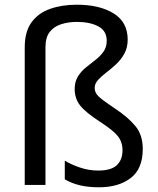

<svg xmlns="http://www.w3.org/2000/svg" viewBox="-20 -785 671 815"><path d="M522 -617Q522 -583 508 -557.5Q494 -532 473 -512.5Q452 -493 431 -477Q410 -461 396 -445.5Q382 -430 382 -412Q382 -399 388.5 -388Q395 -377 414 -362.5Q433 -348 470 -323Q524 -287 555 -249.5Q586 -212 586 -153Q586 -68 534.5 -29Q483 10 400 10Q353 10 317 1Q281 -8 255 -24V-103Q281 -87 319 -74Q357 -61 397 -61Q452 -61 476 -84Q500 -107 500 -147Q500 -183 479.5 -208Q459 -233 406 -267Q343 -308 320 -337.5Q297 -367 297 -407Q297 -438 310.5 -460Q324 -482 344.5 -498.5Q365 -515 385.5 -531Q406 -547 419.5 -566Q433 -585 433 -612Q433 -654 397.5 -673Q362 -692 306 -692Q271 -692 240.5 -682.5Q210 -673 191.5 -650Q173 -627 173 -584V0H85V-584Q85 -651 114 -690.5Q143 -730 193 -747.5Q243 -765 306 -765Q403 -765 462.5 -728Q522 -691 522 -617Z"/></svg>

Font: Noto Sans Indic Siyaq Numbers
Style: Regular
Weight: 400
Designer: Monotype Design Team
Foundry: Monotype Imaging Inc.
Version: Version 2.002; ttfautohint (v1.8.4.7-5d5b)